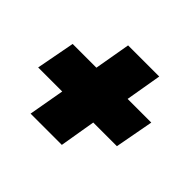

<svg xmlns="http://www.w3.org/2000/svg" viewBox="-87 -477 474 474"><g transform="rotate(45 149.5 -240.5)"><path d="M66.8 -95.5H175.9L191.7 -189.4H274.3L293.1 -290.6H210.5L226.6 -384.9H117.9L101.5 -290.6H18.6L-0.6 -189.4H83.4Z"/></g></svg>

Font: Anybody Thin
Style: Italic
Weight: 100
Italic angle: -10°
Designer: Tyler Finck
Foundry: Etcetera Type Company
Version: Version 1.114;gftools[0.9.25]